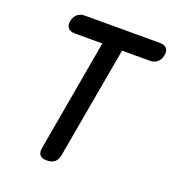

<svg xmlns="http://www.w3.org/2000/svg" viewBox="-134 -836 867 950"><g transform="rotate(20 300.0 -361.0)"><path d="M279 -630H133Q110 -630 98.5 -643.5Q87 -657 92 -680Q96 -703 111.5 -716.5Q127 -730 151 -730H547Q571 -730 582 -716.5Q593 -703 588 -680Q584 -657 568.5 -643.5Q553 -630 529 -630H383L279 -44Q275 -18 260 -5Q245 8 218 8Q192 8 181.5 -5Q171 -18 176 -44Z"/></g></svg>

Font: Maple Mono NL Medium
Style: Italic
Weight: 500
Italic angle: -10°
Monospace: yes
Designer: subframe7536
Version: Version 7.000